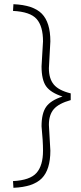

<svg xmlns="http://www.w3.org/2000/svg" viewBox="-20 -771 386 915"><path d="M185 -53Q185 -99 178 -169Q178 -231 200 -262Q222 -293 278 -311Q222 -329 200 -359.5Q178 -390 178 -455L185 -574Q185 -646 154.5 -680.5Q124 -715 42 -719L44 -751Q139 -747 179.5 -705.5Q220 -664 220 -574Q220 -574 213 -446Q213 -396 236.5 -368Q260 -340 317 -326V-294Q260 -278 236.5 -251Q213 -224 213 -176L220 -53Q220 37 179.5 78.5Q139 120 44 124L42 92Q123 88 154 53Q185 18 185 -53Z"/></svg>

Font: Titillium Web ExtraLight
Style: Regular
Weight: 275
Version: Version 1.002;PS 57.000;hotconv 1.0.70;makeotf.lib2.5.55311